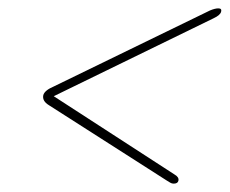

<svg xmlns="http://www.w3.org/2000/svg" viewBox="-20 -572 549 459"><path d="M406.5 -140Q405 -133 395 -133Q391 -133 387.2 -135.2Q383.5 -137.5 378.5 -140.5L97 -320.5Q80.5 -330.5 83.5 -344.5Q86.5 -356 109 -365.5L482 -547Q494 -552 502 -552Q511 -552 508.5 -543.5Q506 -535.5 491 -528.5L108.5 -342L397 -155Q408.5 -148.5 406.5 -140Z"/></svg>

Font: Fraunces 72pt Soft Thin
Style: Italic
Weight: 100
Italic angle: -16°
Version: Version 1.000;[0bf87f6ff]